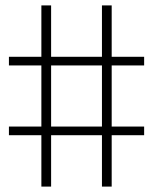

<svg xmlns="http://www.w3.org/2000/svg" viewBox="-20 -690 570 710"><path d="M513 -190H393V0H357V-190H169V0H133V-190H13V-222H133V-448H13V-480H133V-670H169V-480H357V-670H393V-480H513V-448H393V-222H513ZM357 -222V-448H169V-222Z"/></svg>

Font: TitilliumText22L Th
Style: Thin
Weight: 100
Designer: Campivisivi
Foundry: Campivisivi
Version: 1.000